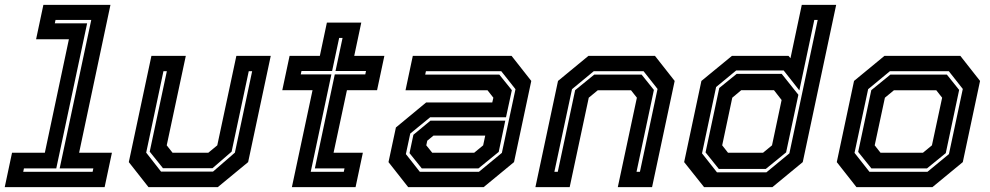

<svg xmlns="http://www.w3.org/2000/svg" viewBox="-54 -770 4072 790"><path d="M-34.5 0 -4.5 -141.5H130.5L229.5 -608.5H94.5L124.5 -750H400.5L271.5 -141.5H406.5L376.5 0ZM41.5 -63H327L330 -77H191.5L321.5 -688H174.5L171.5 -674H304.5L177.5 -77H44.5Z M557 0 476 -103 569 -540H710.5L632 -172L656 -141.5H803L840 -172L918.5 -540H1060L967 -103L842 0ZM608.5 -64H822.5L912.5 -142L983.5 -477H969.5L899 -146L820.5 -78H616.5L562 -146L632.5 -477H618.5L547.5 -142Z M1147 0 1232 -399H1107.5L1137.5 -540H1262L1291 -677H1432.5L1403.5 -540H1527.5L1497.5 -399H1373.5L1318.5 -141.5H1439L1409 0ZM1224.5 -63H1360.5L1363.5 -77H1241.5L1323.5 -464H1449L1452 -478H1326.5L1355.5 -614H1341.5L1312.5 -478H1186.5L1183.5 -464H1309.5Z M1625.5 0 1544.5 -103 1575 -245.5 1699.5 -348.5H1971.5L1976 -368L1952 -398.5H1614.5L1644.5 -540H2051L2132 -437L2061 -103L1936 0ZM1681.5 -77 1631 -140 1647 -215.5 1717 -273.5H2025L1998 -145L1914.5 -77ZM1673.5 -63H1916.5L2011 -141L2067 -403L2008.5 -477H1698.5L1695.5 -463H2000.5L2052 -399L2028 -287.5H1716L1634 -220.5L1616 -136ZM1724.5 -141.5H1897L1934 -172L1942.5 -212H1729.5L1704 -191L1700 -172Z M2149 0 2242 -437 2367 -540H2641L2722 -437L2629 0H2488L2566.5 -368L2542.5 -398.5H2405.5L2368.5 -368L2290 0ZM2227 -63H2241L2312.5 -399L2391 -463H2586L2636.5 -400L2565 -63H2579L2651.5 -404L2594 -477H2389L2299.5 -403Z M3124 0H2843L2761 -103L2832 -437L2957.5 -540H3190.5L3198.5 -530.5L3245 -750H3386.5L3249 -103ZM3097 -75H2903.5L2849 -143L2905.5 -408L2977 -466H3162.5L3231 -380L3180.5 -143ZM3085.5 -141.5 3122.5 -172 3162 -358.5 3130.5 -399H2996L2959 -368L2917.5 -172L2941.5 -141.5ZM3099.5 -61 3194 -139 3310.5 -688H3296.5L3235 -398L3170.5 -480H2975L2892.5 -412L2834.5 -139L2896 -61Z M3470 0 3389 -103 3460 -437 3585 -540H3897.5L3978.5 -437L3907.5 -103L3782.5 0ZM3523.5 -63H3762L3850.5 -136L3907.5 -404L3850 -477H3607.5L3518 -403L3462 -141ZM3531.5 -77 3477 -145 3531 -399 3609.5 -463H3842L3892.5 -400L3837.5 -140L3760 -77ZM3569 -141.5H3743.5L3780.5 -172L3822.5 -368L3798.5 -398.5H3624L3587 -368L3545 -172Z"/></svg>

Font: Tourney Thin
Style: Italic
Weight: 100
Italic angle: -12°
Designer: Tyler Finck
Foundry: Etcetera Type Co
Version: Version 1.015